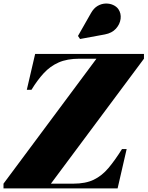

<svg xmlns="http://www.w3.org/2000/svg" viewBox="-74 -1051 824 1071"><path d="M-54.5 0V-26.5L464 -723.5H369Q300.5 -723.5 253 -702.5Q205.5 -681.5 169.8 -642.5Q134 -603.5 101.5 -550H75.5L122 -750H729V-723.5L210 -26.5H335Q403.5 -26.5 449 -48.5Q494.5 -70.5 530.8 -113.5Q567 -156.5 606.5 -219.5H632.5L582 0ZM372.5 -833.5 361 -850.5 433.5 -978Q449 -1005.5 470.5 -1018Q492 -1030.5 514.8 -1031.2Q537.5 -1032 556.5 -1023.5Q575.5 -1015 586 -1000.5Q602.5 -976.5 598.8 -946.2Q595 -916 572.8 -891.2Q550.5 -866.5 511 -859Z"/></svg>

Font: Bodoni Moda 9pt Black
Style: Italic
Weight: 900
Italic angle: -13°
Designer: Owen Earl
Foundry: indestructible type
Version: Version 2.004